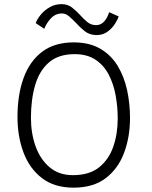

<svg xmlns="http://www.w3.org/2000/svg" viewBox="-20 -860 717 906"><path d="M327.5 25.5Q236.5 25.5 178 -19.5Q119.5 -64.5 91 -140.2Q62.5 -216 62.5 -308Q62.5 -412 91 -491.2Q119.5 -570.5 178.2 -615.2Q237 -660 327.5 -660Q401.5 -660 452.5 -630.5Q503.5 -601 534.5 -550.2Q565.5 -499.5 579.5 -435.8Q593.5 -372 593.5 -303.5Q593.5 -213.5 565.5 -138.8Q537.5 -64 478.8 -19.2Q420 25.5 327.5 25.5ZM324 -33.5Q401 -33.5 447.2 -70.2Q493.5 -107 514.5 -167.8Q535.5 -228.5 535.5 -301Q535.5 -357 525.5 -411Q515.5 -465 492.5 -508.8Q469.5 -552.5 430.2 -578.5Q391 -604.5 332 -604.5Q256 -604.5 210.8 -565.2Q165.5 -526 145.8 -458Q126 -390 126 -304Q126 -231 148 -169.5Q170 -108 214 -70.8Q258 -33.5 324 -33.5ZM148.5 -751Q155.5 -770.5 172.8 -791.2Q190 -812 215 -826.2Q240 -840.5 270 -840.5Q299.5 -840.5 320.2 -824.2Q341 -808 358.5 -788.5Q374.5 -770.5 392 -756Q409.5 -741.5 433.5 -741.5Q456.5 -741.5 472 -759.2Q487.5 -777 495 -802.5L540 -782.5Q536 -769 522.8 -748Q509.5 -727 487.8 -710.8Q466 -694.5 435.5 -694.5Q402.5 -694.5 379 -713.5Q355.5 -732.5 336.5 -754Q320.5 -770.5 305.2 -783.5Q290 -796.5 273 -796.5Q242 -796.5 220.8 -774Q199.5 -751.5 189 -724Z"/></svg>

Font: Grandstander ExtraLight
Style: Regular
Weight: 200
Designer: Tyler Finck
Foundry: Etcetera Type Co
Version: Version 1.200; ttfautohint (v1.8.3)